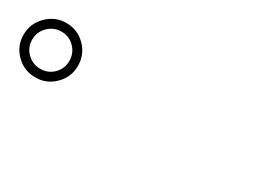

<svg xmlns="http://www.w3.org/2000/svg" viewBox="-24 -1115 1047 774"><g transform="rotate(30 500.0 -728.5)"><path d="M193 -789.5Q168 -815 132 -815Q96 -815 70.5 -789.5Q45 -764 45 -728Q45 -692 70.5 -667Q96 -642 132 -642Q168 -642 193 -667Q218 -692 218 -728Q218 -764 193 -789.5ZM258 -728Q258 -676 221 -639Q184 -602 132 -602Q79 -602 42 -639Q5 -676 5 -728Q5 -780 42.5 -817.5Q80 -855 132 -855Q184 -855 221 -818Q258 -781 258 -728Z"/></g></svg>

Font: Mplus 1p Light
Style: Regular
Weight: 300
Version: Version 1.061